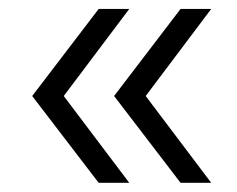

<svg xmlns="http://www.w3.org/2000/svg" viewBox="-20 -472 517 418"><path d="M194.8 -74 50.1 -263 194.8 -452.5H261.4L118.8 -263L261.4 -74ZM373.1 -74 228.4 -263 373.1 -452.5H439.8L297.2 -263L439.8 -74Z"/></svg>

Font: Montserrat Thin
Style: Regular
Weight: 100
Designer: Julieta Ulanovsky
Foundry: Julieta Ulanovsky
Version: Version 9.000